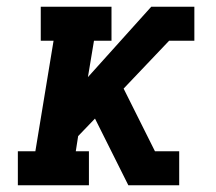

<svg xmlns="http://www.w3.org/2000/svg" viewBox="-20 -550 640 570"><path d="M33 0V-101H85L139 -429H101V-530H311V-429H259L241 -321L429 -530H557V-429H482L347 -287L440 -101H512V0H361L262 -198L212 -146L205 -101H244V0Z"/></svg>

Font: Iosevka Slab Extended
Style: Bold Italic
Weight: 700
Width: 7
Italic angle: -9°
Monospace: yes
Designer: Belleve Invis
Foundry: Belleve Invis
Version: Version 11.1.0; ttfautohint (v1.8.3)